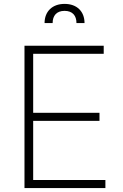

<svg xmlns="http://www.w3.org/2000/svg" viewBox="-20 -961 628 981"><path d="M105.1 0H518.5V-41.2H149.5V-343.4H488.3V-384.6H149.5V-686.1H509.9V-727.3H105.1ZM207.7 -843H248.9C248.9 -880.3 268.5 -905.5 310 -905.5C350.9 -905.5 370.7 -880.7 370.7 -843H411.9C411.9 -902 373.6 -941.1 310 -941.1C246.8 -941.1 207.7 -902 207.7 -843Z"/></svg>

Font: Karasuma Gothic
Style: Thin
Weight: 200
Designer: Rasmus Andersson / Ryoko Ishizuka
Foundry: rsms
Version: Version 1.00